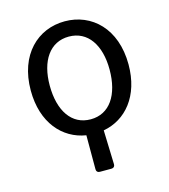

<svg xmlns="http://www.w3.org/2000/svg" viewBox="-103 -580 740 841"><g transform="rotate(-15 267.0 -159.5)"><path d="M489.3 -243.2C489.3 -406.2 389.6 -498 267.6 -498C145.5 -498 45.9 -406.2 45.9 -243.2C45.9 -96.7 126 -7.8 230.5 8.8V163.1C230.5 172.9 236.3 178.7 246.1 178.7H298.8C308.6 178.7 314.5 172.9 314.5 163.1L309.6 7.8C412.1 -10.7 489.3 -99.6 489.3 -243.2ZM267.6 -53.7C181.6 -53.7 131.8 -127.9 131.8 -243.2C131.8 -354.5 181.6 -428.7 267.6 -428.7C353.5 -428.7 403.3 -354.5 403.3 -243.2C403.3 -127.9 353.5 -53.7 267.6 -53.7Z"/></g></svg>

Font: Ed Sans Neue
Style: Regular
Weight: 400
Designer: Stephen Hutchings
Version: Version 1.004;PS 001.004;hotconv 1.0.88;makeotf.lib2.5.64775